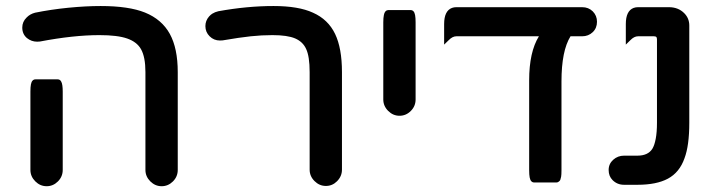

<svg xmlns="http://www.w3.org/2000/svg" viewBox="-20 -610 2401 644"><path d="M82 -40V-302.7Q82 -317.9 83.7 -326.9Q85.4 -335.9 89.4 -339.8Q93.3 -343.8 98.6 -343.8H173.8Q181.6 -343.8 185.5 -335.9Q190.4 -327.1 190.4 -302.7V-40Q190.4 -17.6 174.3 -1.5Q158.2 14.6 136.5 14.6Q114.7 14.6 98.4 -1.7Q82 -18.1 82 -40ZM467.8 -40V-368.2Q467.8 -418.5 453.1 -444.8Q439.5 -469.2 407 -480.7Q374.5 -492.2 313.5 -492.2Q226.6 -492.2 113.8 -470.7Q109.4 -470.2 104.5 -470.2Q85.4 -470.2 70.3 -482.4Q54.7 -495.6 54.7 -517.6Q54.7 -537.1 69.3 -551.3Q80.6 -563 97.7 -567.4Q149.9 -578.1 209 -584Q268.1 -589.8 317.4 -589.8Q412.1 -589.8 466.3 -567.9Q522.9 -544.9 549.6 -496.3Q576.2 -447.8 576.2 -368.2V-40Q576.2 -17.6 560.1 -1.5Q543.9 14.6 522.2 14.6Q500.5 14.6 484.1 -1.7Q467.8 -18.1 467.8 -40Z M1018.6 -41V-368.2Q1018.6 -420.9 1006.8 -445.8Q996.1 -469.7 970.2 -481Q944.3 -492.2 893.6 -492.2Q857.9 -492.2 821 -488.3Q784.2 -484.4 727.1 -474.6Q722.7 -474.1 717.8 -474.1Q697.3 -474.1 683.1 -488.3Q668.9 -502.4 668.9 -522.5Q668.9 -540.5 681.2 -554.7Q687 -561 691.9 -564Q701.2 -569.8 712.4 -572.3Q808.6 -589.8 897.5 -589.8Q981.4 -589.8 1029.8 -567.4Q1080.6 -544.9 1104 -496.1Q1127 -448.2 1127 -368.2V-41Q1127 -18.6 1110.4 -2Q1094.7 13.7 1073 13.7Q1051.3 13.7 1034.9 -2.7Q1018.6 -19 1018.6 -41Z M1265.6 -276.4V-535.2Q1265.6 -550.3 1267.6 -559.6Q1270 -571.8 1277.3 -575.2Q1279.8 -576.2 1282.2 -576.2H1357.4Q1362.8 -576.2 1366.7 -572.3Q1370.6 -568.4 1372.3 -559.3Q1374 -550.3 1374 -535.2V-276.4Q1374 -253.9 1357.9 -237.8Q1341.8 -221.7 1320.1 -221.7Q1298.3 -221.7 1282 -238Q1265.6 -254.4 1265.6 -276.4Z M1893.6 -488.3Q1863.3 -439.5 1863.3 -336.9V-39.1Q1863.3 -23.9 1862.1 -17.3Q1860.8 -10.7 1859.6 -7.6Q1858.4 -4.4 1856.4 -2.7Q1854.5 -1 1853 0Q1850.1 2 1846.7 2H1771.5Q1766.1 2 1762.2 -2Q1758.3 -5.9 1756.6 -14.9Q1754.9 -23.9 1754.9 -39.1V-340.8Q1754.9 -435.5 1787.6 -488.3H1510.7Q1497.6 -488.3 1484.9 -475.1L1469.7 -460.4V-529.3Q1469.7 -573.7 1496.1 -583.5Q1502.9 -585.9 1510.7 -585.9H1932.6Q1954.1 -585.9 1968.3 -571.8Q1982.4 -557.6 1982.4 -537.1Q1982.4 -515.6 1968 -502Q1953.6 -488.3 1932.6 -488.3Z M2073.2 -87.9H2118.2Q2153.3 -87.9 2168 -110.8Q2175.3 -122.6 2179.4 -144.5Q2183.6 -166.5 2183.6 -198.2V-477.5Q2183.6 -483.9 2181.4 -486.1Q2179.2 -488.3 2172.9 -488.3H2120.1Q2106.9 -488.3 2094.2 -475.1L2079.1 -460.4V-529.3Q2079.1 -573.7 2105.5 -583.5Q2112.3 -585.9 2120.1 -585.9H2223.6Q2254.9 -585.9 2274.9 -565.9Q2292 -548.8 2292 -524.4V-198.2Q2292 -121.6 2275.9 -79.1Q2259.3 -31.7 2220.2 -10.7Q2182.1 9.8 2118.2 9.8H2073.2Q2050.3 9.8 2034.7 -5.9Q2021.5 -19 2021.5 -39.8Q2021.5 -60.5 2036.9 -74.2Q2052.2 -87.9 2073.2 -87.9Z"/></svg>

Font: YuPearl-SemiBold
Style: SemiBold
Weight: 600
Designer: Max Yao
Foundry: Max-Everyday
Version: Version 1.011; ttfautohint (v1.8.3)